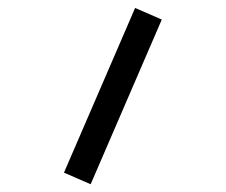

<svg xmlns="http://www.w3.org/2000/svg" viewBox="-20 -273 570 485"><path d="M209 192.4 141.6 163.1 321.3 -252.9 388.7 -223.6Z"/></svg>

Font: AzarMehrMonospaced
Style: SansBold
Weight: 1
Designer: Amin Abedi
Version: Version 1.00